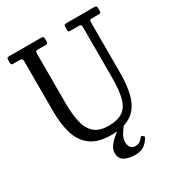

<svg xmlns="http://www.w3.org/2000/svg" viewBox="-218 -889 1139 1230"><g transform="rotate(-30 351.0 -274.0)"><path d="M518 -695H456.5Q447 -695 444.2 -698.2Q441.5 -701.5 441.5 -711.5V-730.5Q441.5 -743.5 445.5 -746.8Q449.5 -750 461.5 -750H662Q674.5 -750 679.2 -747Q684 -744 684 -730.5V-713.5Q684 -701 679.8 -698Q675.5 -695 665.5 -695H621Q607 -695 603 -692Q599 -689 599 -675.5V-300Q599 -192.5 575.2 -122.8Q551.5 -53 497.2 -19Q443 15 351.5 15Q255 15 201 -25.8Q147 -66.5 125.5 -137.5Q104 -208.5 104 -300V-674.5Q104 -689 98 -692Q92 -695 79 -695H36Q23.5 -695 21.2 -699.5Q19 -704 19 -716.5V-732.5Q19 -744.5 23.8 -747.2Q28.5 -750 40 -750H268.5Q280.5 -750 286 -747.2Q291.5 -744.5 291.5 -731.5V-717.5Q291.5 -702 286.8 -698.5Q282 -695 267.5 -695H224Q207.5 -695 203.2 -691.8Q199 -688.5 199 -672.5V-310Q199 -234 211.2 -174Q223.5 -114 259.5 -79.5Q295.5 -45 366.5 -45Q434.5 -45 472 -70.8Q509.5 -96.5 524.2 -152.8Q539 -209 539 -300V-672.5Q539 -687 535.5 -691Q532 -695 518 -695ZM419.5 202Q377 202 344.2 185.5Q311.5 169 311.5 126Q311.5 98 332.2 71.5Q353 45 382.8 22Q412.5 -1 439 -19Q457 -31.5 463 -24Q466.5 -20 463.2 -14.5Q460 -9 454 -2Q437 17.5 420.8 44Q404.5 70.5 404.5 101Q404.5 120 415.2 136.8Q426 153.5 452 153.5Q470.5 153.5 483.8 144.2Q497 135 505 123Q511.5 113 519.5 119.5L526.5 124.5Q531.5 128 531.5 130.5Q531.5 133 528.5 138.5Q513.5 166 488.5 184Q463.5 202 419.5 202Z"/></g></svg>

Font: Besley* Narrow
Style: Regular
Weight: 400
Width: 4
Designer: Owen Earl
Foundry: indestructible type*
Version: Version 3.000; ttfautohint (v1.8.3)